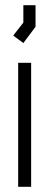

<svg xmlns="http://www.w3.org/2000/svg" viewBox="-20 -720 190 740"><path d="M50 0V-478H100V0ZM31 -583 70 -633V-700H117V-617L70 -554Z"/></svg>

Font: Turret Road
Style: Regular
Weight: 400
Designer: Noponies
Foundry: Noponies
Version: Version 1.001; ttfautohint (v1.8)